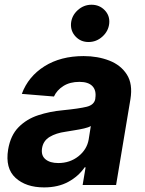

<svg xmlns="http://www.w3.org/2000/svg" viewBox="-20 -793 620 823"><path d="M169 10.3Q91.3 10.3 46.5 -30.7Q1.8 -71.7 14.9 -152.3Q25.2 -213.1 59.7 -247.9Q94.1 -282.7 143.6 -299Q193.2 -315.3 247.9 -320.3Q319.6 -327.4 351.7 -335.4Q383.9 -343.4 388.5 -369.3V-371.4Q393.8 -405.2 376.2 -423.7Q358.7 -442.1 320.3 -442.1Q279.8 -442.1 251.8 -424.4Q223.7 -406.6 211.3 -379.3L73.5 -390.6Q101.2 -465.2 170.6 -508.9Q240.1 -552.6 338.4 -552.6Q398.8 -552.6 448.3 -533.4Q497.9 -514.2 523.8 -473.5Q549.7 -432.9 539.1 -367.9L477.6 0H334.2L346.9 -75.6H342.7Q316.8 -37.6 273.1 -13.7Q229.4 10.3 169 10.3ZM229.8 -94.1Q279.5 -94.1 316.1 -123Q352.6 -152 360.1 -195L369.3 -252.8Q359.7 -246.8 340.2 -242.4Q320.7 -237.9 299.2 -234.6Q277.7 -231.2 261 -228.3Q220.2 -222.7 192.6 -206Q165.1 -189.3 160.2 -157.3Q155.5 -126.4 174.9 -110.3Q194.2 -94.1 229.8 -94.1ZM359.4 -612.9Q326 -612.9 304 -636.4Q282 -659.8 284.4 -692.8Q287.3 -725.9 313 -749.3Q338.8 -772.7 372.2 -772.7Q406.2 -772.7 428.8 -749.3Q451.3 -725.9 448.2 -692.8Q445 -659.8 419.2 -636.4Q393.5 -612.9 359.4 -612.9Z"/></svg>

Font: Inter UI
Style: Bold Italic
Weight: 700
Italic angle: 9.39999°
Designer: Rasmus Andersson
Foundry: rsms
Version: 3.2;8d6f07862